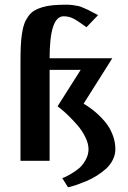

<svg xmlns="http://www.w3.org/2000/svg" viewBox="-20 -690 549 824"><path d="M67.9 0V-421.9Q67.9 -461.9 69.1 -490.2Q70.3 -518.6 74.2 -544.9Q78.1 -571.3 84.5 -588.4Q90.8 -605.5 101.8 -620.6Q112.8 -635.7 127 -644.3Q141.1 -652.8 162.1 -659.2Q183.1 -665.5 208.5 -667.7Q233.9 -669.9 268.1 -669.9Q281.2 -669.9 294.7 -667.7Q308.1 -665.5 316.2 -664.1Q324.2 -662.6 338.9 -656Q353.5 -649.4 357.7 -647.7Q361.8 -646 379.9 -636.2Q397.9 -626.5 400.9 -625L351.1 -573.2Q347.2 -576.2 336.9 -583.3Q326.7 -590.3 324 -592.3Q321.3 -594.2 313.2 -599.6Q305.2 -605 302.5 -606.2Q299.8 -607.4 293.5 -610.8Q287.1 -614.3 283.7 -615.2Q280.3 -616.2 274.7 -617.7Q269 -619.1 263.9 -619.6Q258.8 -620.1 252.9 -620.1Q192.9 -620.1 192.9 -439.9H461.9L338.9 -245.1Q357.4 -233.9 373.8 -221.7Q390.1 -209.5 409.4 -190.7Q428.7 -171.9 442.6 -151.6Q456.5 -131.3 465.8 -104.7Q475.1 -78.1 475.1 -49.8Q475.1 -25.9 463.9 -3.7Q452.6 18.6 434.8 34.4Q417 50.3 395.3 64Q373.5 77.6 351.8 86.7Q330.1 95.7 312.3 102.1Q294.4 108.4 283.2 111.3L272 113.8L247.1 74.2Q251.5 72.8 259.3 69.6Q267.1 66.4 286.4 55.2Q305.7 43.9 320.6 31Q335.4 18.1 347.7 -3.9Q359.9 -25.9 359.9 -49.8Q359.9 -73.7 346.2 -101.6Q332.5 -129.4 313 -151.9Q293.5 -174.3 273.9 -193.4Q254.4 -212.4 240.7 -223.1L227.1 -233.9L326.2 -390.1H192.9V0Z"/></svg>

Font: Pfennig
Style: Bold
Weight: 700
Version: Version 20120410 ; ttfautohint (v0.8)